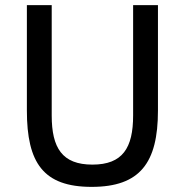

<svg xmlns="http://www.w3.org/2000/svg" viewBox="-20 -718 722 750"><path d="M85 -698V-286C85 -82 149 12 338 12C527 12 597 -82 597 -286V-698H500V-267C500 -140 459 -75 341 -75C223 -75 182 -140 182 -267V-698Z"/></svg>

Font: IBM Plex Thai Text
Style: Regular
Weight: 450
Designer: Mike Abbink, Paul van der Laan, Pieter van Rosmalen, Ben Mitchell, Mark Frömberg
Foundry: Bold Monday
Version: Version 1.0